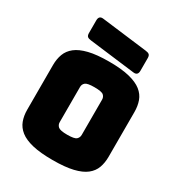

<svg xmlns="http://www.w3.org/2000/svg" viewBox="-222 -1107 1181 1268"><g transform="rotate(30 368.5 -473.0)"><path d="M679 -189Q679 -143 665.5 -105.5Q652 -68 618 -41Q584 -14 523.5 0.5Q463 15 369 15Q275 15 214.5 0.5Q154 -14 120 -41Q86 -68 72 -105.5Q58 -143 58 -189V-530Q58 -576 72 -613.5Q86 -651 120 -678Q154 -705 214.5 -720Q275 -735 369 -735Q463 -735 523.5 -720Q584 -705 618 -678Q652 -651 665.5 -613.5Q679 -576 679 -530ZM285 -225Q285 -205 300 -191.5Q315 -178 369 -178Q424 -178 438.5 -191.5Q453 -205 453 -225V-494Q453 -514 438.5 -527Q424 -540 369 -540Q315 -540 300 -527Q285 -514 285 -494ZM543 -753 194 -796Q175 -798 166.5 -805.5Q158 -813 158 -832V-928Q158 -965 192 -961L541 -918Q560 -916 568.5 -908.5Q577 -901 577 -882V-786Q577 -749 543 -753Z"/></g></svg>

Font: Bungee Tint
Style: Regular
Weight: 400
Designer: David Jonathan Ross
Foundry: David Jonathan Ross
Version: Version 2.001